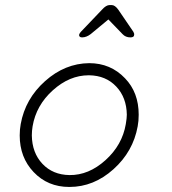

<svg xmlns="http://www.w3.org/2000/svg" viewBox="-20 -740 680 760"><path d="M529 -286Q529 -261 525 -240L502 -245L525 -240Q507 -140 429 -70Q351 0 255 0H254Q169 0 113 -59Q58 -117 58 -204Q58 -228 62 -249Q80 -349 158.5 -419Q237 -489 333 -490Q418 -490 475 -430Q529 -374 529 -286ZM478 -249Q482 -273 482 -286Q481 -354 440 -397.5Q399 -441 333 -442H331Q255 -442 189 -382.5Q123 -323 109 -240Q106 -222 106 -204Q107 -135 148 -91.5Q189 -48 255 -47Q331 -46 397.5 -106Q464 -166 478 -249ZM409 -663 339 -605Q322 -592 305 -592Q293 -592 293 -602Q295 -609 300 -614L384 -702Q400 -720 414 -720H422Q435 -720 448 -702L508 -614Q512 -607 511 -602Q511 -592 496 -592Q477 -592 465 -605Z"/></svg>

Font: Quicksand
Style: Italic
Weight: 400
Italic angle: -12°
Designer: Andrew Paglinawan
Foundry: Andrew Paglinawan
Version: 1.002